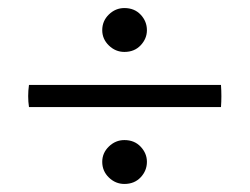

<svg xmlns="http://www.w3.org/2000/svg" viewBox="-20 -477 621 477"><path d="M52 -266H529Q531 -238 529 -211H52Q48 -238 52 -266ZM234 -75Q234 -97 250.5 -113Q267 -129 289 -129Q314 -129 329.5 -112.5Q345 -96 345 -75Q345 -53 329.5 -36.5Q314 -20 289 -20Q267 -20 250.5 -36Q234 -52 234 -75ZM234 -402Q234 -425 250.5 -441Q267 -457 289 -457Q314 -457 329.5 -440.5Q345 -424 345 -402Q345 -381 329.5 -364.5Q314 -348 289 -348Q267 -348 250.5 -364Q234 -380 234 -402Z"/></svg>

Font: Tiro Kannada
Style: Regular
Weight: 400
Designer: Kannada: John Hudson & Fiona Ross. Latin: John Hudson.
Foundry: Tiro Typeworks Ltd.
Version: Version 1.52